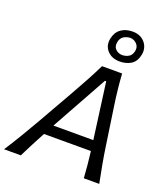

<svg xmlns="http://www.w3.org/2000/svg" viewBox="-204 -1107 1068 1227"><g transform="rotate(20 330.0 -494.0)"><path d="M-31 0Q6.5 -57.5 44.8 -121.5Q83 -185.5 116 -243L255.5 -488Q291 -551 319.8 -604Q348.5 -657 376 -713H512.5Q516 -659.5 521.8 -605.8Q527.5 -552 537.5 -486.5L573.5 -241.5Q582 -182.5 593.5 -119.5Q605 -56.5 616.5 0H511.5Q509 -43.5 504.5 -89Q500 -134.5 494.5 -179H175.5Q151.5 -134.5 128.2 -89.2Q105 -44 83 0ZM217.5 -256.5Q215.5 -253.5 214 -250H485.5Q485 -252.5 484.5 -255L434 -631.5H425.5ZM470.5 -779.5Q417.5 -779.5 386.2 -813.2Q355 -847 365.5 -898Q375.5 -943.5 407.5 -965.8Q439.5 -988 486 -988Q521.5 -988 547 -971.8Q572.5 -955.5 584.2 -928.5Q596 -901.5 590 -870Q580.5 -821 548 -800.2Q515.5 -779.5 470.5 -779.5ZM472 -823.5Q498.5 -824.5 517.2 -836.2Q536 -848 542 -876.5Q547.5 -905 529.8 -924.2Q512 -943.5 484.5 -945Q457.5 -943.5 439 -931Q420.5 -918.5 415 -892Q408.5 -861 426 -842.8Q443.5 -824.5 472 -823.5Z"/></g></svg>

Font: Commissioner Flair
Style: Italic
Weight: 400
Italic angle: -12°
Designer: Kostas Bartsokas
Foundry: Kostas Bartsokas
Version: Version 1.000; ttfautohint (v1.8.3)